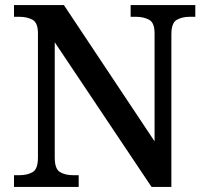

<svg xmlns="http://www.w3.org/2000/svg" viewBox="-20 -734 811 754"><path d="M35 0V-46H57Q87 -46 108 -58Q129 -70 129 -115V-603Q129 -645 107.5 -656.5Q86 -668 57 -668H35V-714H231L587 -179V-603Q587 -645 565.5 -656.5Q544 -668 515 -668H493V-714H747V-668H724Q695 -668 674 -656Q653 -644 653 -599V0H575L195 -568V-115Q195 -70 216 -58Q237 -46 266 -46H289V0Z"/></svg>

Font: Noto Serif Khojki Medium
Style: Regular
Weight: 500
Version: Version 2.003